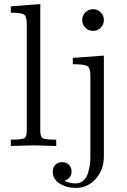

<svg xmlns="http://www.w3.org/2000/svg" viewBox="-20 -714 623 939"><path d="M397.5 -578.5Q382 -594 382 -616Q382 -638 397.5 -653.5Q413 -669 435 -669Q457 -669 472.5 -653.5Q488 -638 488 -616Q488 -594 472.5 -578.5Q457 -563 435 -563Q413 -563 397.5 -578.5ZM238 125Q238 105 250.5 92Q263 79 284 79Q305 79 317.5 92Q330 105 330 125Q330 143 319.5 154.5Q309 166 295 170Q321 183 349 183Q372 183 387.5 169.5Q403 156 410 133.5Q417 111 419.5 92Q422 73 422 52V-344Q422 -381 407.5 -390.5Q393 -400 336 -400V-431L488 -442V50Q488 117 448 161Q408 205 351 205Q305 205 271.5 183.5Q238 162 238 125ZM33 0V-31Q86 -31 98.5 -37.5Q111 -44 111 -76V-596Q111 -633 98 -642.5Q85 -652 33 -652V-683L177 -694V-76Q177 -44 189.5 -37.5Q202 -31 255 -31V0Q243 0 217.5 -1Q192 -2 173.5 -2.5Q155 -3 144 -3Q132 -3 33 0Z"/></svg>

Font: CMU Serif
Style: Roman
Weight: 500
Version: Version 0.7.0